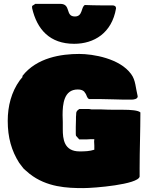

<svg xmlns="http://www.w3.org/2000/svg" viewBox="-20 -967 773 981"><path d="M287.6 -947.3H159.7C156.7 -943.4 147 -939.5 144 -936.5V-925.8C169.2 -815.7 235.1 -743.2 358.9 -743.2C460.4 -743.2 551.3 -797.9 572.8 -923.8C572.8 -936.5 564 -939.5 553.2 -939.5H497.6C469.2 -940.4 441.9 -939.5 413.6 -941.4C393.1 -930.7 403.8 -882.8 362.8 -882.8C311.4 -882.8 345.1 -947.3 287.6 -947.3ZM693.4 -64.5V-107.4C693.4 -201.2 697.3 -298.8 697.3 -392.6C686.5 -403.3 647.5 -406.2 609.4 -406.2H562.5C542 -406.2 514.6 -407.2 490.2 -408.2H446.3C441.4 -409.2 436.5 -410.2 431.6 -410.2H385.7C373 -402.3 369.1 -396.5 369.1 -384.8V-380.9C369.1 -376 368.2 -373 368.2 -370.1V-356.4C368.2 -341.8 367.2 -331.1 367.2 -318.4V-288.1C367.2 -283.2 367.2 -278.3 368.2 -273.4L384.8 -254.9H425.8C430.7 -254.9 436.5 -255.9 443.4 -255.9H461.9C461.9 -251 460.9 -247.1 460.9 -244.1C460.9 -236.3 461.9 -231.4 461.9 -223.6V-202.1C437.5 -194.3 415 -193.4 386.7 -193.4C306.6 -193.4 300.8 -257.8 300.8 -306.6V-343.8C300.8 -352.5 299.8 -366.2 299.8 -378.9C299.8 -435.5 306.6 -509.8 377 -509.8C400.4 -509.8 411.1 -501 416 -490.2V-491.2C423.2 -481.6 423.6 -464.9 435.5 -460.9H489.3C535.2 -460.9 581.1 -458 612.3 -458H652.3C661.1 -458 683.6 -460 683.6 -474.6C672.8 -518 673.2 -557.5 650.4 -587.9C592.7 -668.6 455.3 -691.4 384.8 -691.4C293 -691.4 168 -672.9 94.7 -579.1V-580.1V-573.2L81.1 -556.6C38.1 -497.1 19.5 -424.8 19.5 -349.6C19.5 -263.7 39.1 -196.3 78.1 -134.8L93.8 -114.3C98.6 -107.4 103.5 -101.6 110.4 -96.7L130.9 -79.1C218.8 -9.8 324.2 -5.9 405.3 -5.9C461.8 -5.9 684.4 -24.3 693.4 -64.5Z"/></svg>

Font: Bowlby One SC
Style: Regular
Weight: 400
Width: 1
Version: Version 1.2